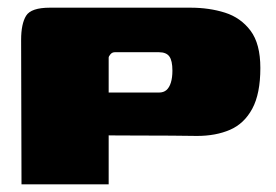

<svg xmlns="http://www.w3.org/2000/svg" viewBox="-20 -480 720 500"><path d="M36 0Q36 -94 35.5 -188Q35 -282 35 -376Q35 -418 48 -439Q61 -460 110 -460Q171 -460 232 -460Q293 -460 354 -460Q415 -460 476 -460Q525 -460 566 -447Q607 -434 632.5 -400Q658 -366 658 -303Q658 -236 637 -197Q616 -158 579 -142Q542 -126 493 -126Q428 -127 355.5 -127Q283 -127 218 -128Q218 -179 218 -202.5Q218 -226 223.5 -232.5Q229 -239 245 -239Q270 -239 294.5 -239Q319 -239 344 -239Q369 -239 394 -239Q406 -239 413.5 -245.5Q421 -252 425 -265Q429 -278 429 -296Q429 -322 421 -333Q413 -344 394 -344Q372 -344 354.5 -344Q337 -344 319 -344Q301 -344 279 -344Q272 -344 267.5 -338.5Q263 -333 263 -330Q263 -247 263 -165Q263 -83 263 0Z"/></svg>

Font: Genos Black
Style: Regular
Weight: 900
Designer: Robert E. Leuschke
Foundry: Robert E. Leuschke
Version: Version 1.010